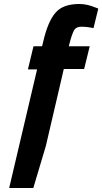

<svg xmlns="http://www.w3.org/2000/svg" viewBox="-20 -732 513 963"><path d="M378 -712C324 -712 284 -698 259 -669C233 -640 212 -590 196 -520C196 -520 191 -500 191 -500C191 -500 148 -500 148 -500C148 -500 120 -384 120 -384C120 -384 166 -384 166 -384C166 -384 26 211 26 211C26 211 147 211 147 211C147 211 210 0 210 0C210 0 300 -386 300 -386C300 -386 402 -386 402 -386C402 -386 430 -500 430 -500C430 -500 325 -500 325 -500C325 -500 330 -519 330 -519C330 -519 330 -519 330 -519C337 -546 344 -566 351 -579C358 -592 370 -598 388 -598C405 -598 426 -596 449 -591C449 -591 473 -689 473 -689C473 -689 460 -694 460 -694C460 -694 460 -694 460 -694C431 -706 404 -712 378 -712C378 -712 378 -712 378 -712Z"/></svg>

Font: My Font
Style: Bold Italic
Weight: 500
Version: Version 0.001